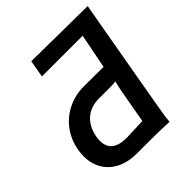

<svg xmlns="http://www.w3.org/2000/svg" viewBox="-201 -860 1010 1010"><g transform="rotate(-45 304.0 -355.0)"><path d="M33.5 -176.5Q33.5 -196.5 37.5 -221.5Q48.5 -284.5 84.5 -333.2Q120.5 -382 175 -409Q229.5 -436 294 -436L411 -435.5Q424.5 -435 440.5 -435L478.5 -629H175.5L192.5 -725L607.5 -720.5L551 -401Q506 -145.5 494 -75.2Q482 -5 481.5 14.5Q435 12.5 406.2 11.8Q377.5 11 340 11H242Q179 11 131.8 -12.2Q84.5 -35.5 59 -78Q33.5 -120.5 33.5 -176.5ZM390.5 -130Q409.5 -239.5 417 -278.2Q424.5 -317 430.5 -337.5Q418.5 -334.5 371 -334.5L307 -335Q245 -335 205.2 -300.2Q165.5 -265.5 154 -202.5Q151.5 -189.5 151.5 -173.5Q151.5 -85 262.5 -85L383.5 -89.5Z"/></g></svg>

Font: JuliaMono BoldItalic
Style: Regular
Weight: 700
Italic angle: -9°
Monospace: yes
Designer: cormullion
Foundry: corm
Version: Version 0.049; ttfautohint (v1.8.4)